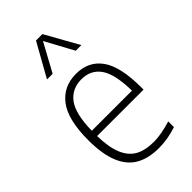

<svg xmlns="http://www.w3.org/2000/svg" viewBox="-249 -880 962 962"><g transform="rotate(-45 231.5 -399.5)"><path d="M422.5 -253H93.5Q95 -171.5 115.8 -122.5Q136.5 -73.5 175.5 -52.2Q214.5 -31 274.5 -31Q325.5 -31 397.5 -53V-12.5Q333 9 271 9Q197 9 147.8 -19Q98.5 -47 73 -108.8Q47.5 -170.5 47.5 -270.5Q47.5 -414.5 98.5 -481.5Q149.5 -548.5 239 -548.5Q328 -548.5 375.2 -482.2Q422.5 -416 422.5 -270ZM93.5 -290.5H378Q376 -409.5 340.5 -459.8Q305 -510 239 -510Q171.5 -510 133.5 -459.8Q95.5 -409.5 93.5 -290.5ZM360 -631H320L238.5 -781.5L156.5 -631H116.5L215.5 -808H261Z"/></g></svg>

Font: Encode Sans Semi Condensed ExLight
Style: Regular
Weight: 275
Width: 4
Designer: Multiple Designers
Foundry: Impallari Type
Version: Version 2.000